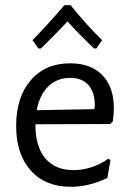

<svg xmlns="http://www.w3.org/2000/svg" viewBox="-20 -709 501 737"><path d="M116 -232V-230Q116 -146 154 -101Q192 -56 262 -56Q297 -56 332 -67.5Q367 -79 396 -100L404 -94L392 -26Q322 8 252 8Q154 8 98 -54.5Q42 -117 42 -226Q42 -336 98 -401Q154 -466 249 -466Q329 -466 373 -420.5Q417 -375 417 -294Q417 -267 413 -243L403 -233ZM121 -286 342 -290 344 -304Q344 -355 319.5 -382.5Q295 -410 249 -410Q199 -410 165.5 -377.5Q132 -345 121 -286ZM105 -555Q162 -613 227 -689H251Q313 -612 372 -555L350 -523H341Q279 -582 239 -627Q201 -585 137 -523H127Z"/></svg>

Font: Alegreya Sans
Style: Regular
Weight: 400
Designer: Juan Pablo del Peral
Foundry: Huerta Tipografica
Version: Version 2.008; ttfautohint (v1.6)